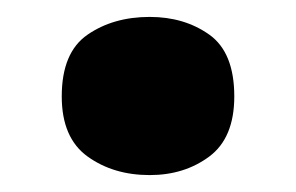

<svg xmlns="http://www.w3.org/2000/svg" viewBox="-20 -288 350 227"><path d="M53 -174Q53 -226 83.5 -247Q114 -268 157 -268Q198 -268 227.5 -247Q257 -226 257 -174Q257 -125 227.5 -103Q198 -81 157 -81Q114 -81 83.5 -103Q53 -125 53 -174Z"/></svg>

Font: Noto Sans Kannada UI Black
Style: Regular
Weight: 900
Designer: Jelle Bosma - Monotype Design Team
Foundry: Monotype Imaging Inc.
Version: Version 2.005; ttfautohint (v1.8.4.7-5d5b)